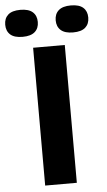

<svg xmlns="http://www.w3.org/2000/svg" viewBox="-128 -987 570 1027"><g transform="rotate(-5 157.0 -474.0)"><path d="M72 0V-740H242V0ZM292.5 -803Q248.5 -803 226.8 -822.2Q205 -841.5 205 -875.5Q205 -909.5 226.8 -928.8Q248.5 -948 292.5 -948Q337 -948 358.5 -928.8Q380 -909.5 380 -875.5Q380 -841.5 358.5 -822.2Q337 -803 292.5 -803ZM21.5 -803Q-23 -803 -44.5 -822.2Q-66 -841.5 -66 -875.5Q-66 -909.5 -44.5 -928.8Q-23 -948 21.5 -948Q65.5 -948 87.2 -928.8Q109 -909.5 109 -875.5Q109 -841.5 87.2 -822.2Q65.5 -803 21.5 -803Z"/></g></svg>

Font: Encode Sans SC SemiExpanded
Style: Bold
Weight: 700
Width: 6
Designer: Multiple Designers
Foundry: Impallari Type
Version: Version 3.002